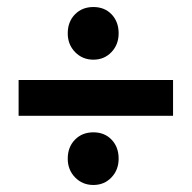

<svg xmlns="http://www.w3.org/2000/svg" viewBox="-20 -605 546 547"><path d="M33 -275V-377H473V-275ZM173 -153Q173 -186 193.5 -207Q214 -228 246 -228Q278 -228 298 -207Q318 -186 318 -153Q318 -121 297.5 -99.5Q277 -78 246 -78Q215 -78 194 -99.5Q173 -121 173 -153ZM173 -510Q173 -543 193.5 -564Q214 -585 246 -585Q278 -585 298 -564Q318 -543 318 -510Q318 -478 297.5 -456.5Q277 -435 246 -435Q215 -435 194 -456.5Q173 -478 173 -510Z"/></svg>

Font: Trueno
Style: SBd
Weight: 600
Designer: Julieta Ulanovsky
Foundry: Julieta Ulanovsky
Version: Version 3.001b